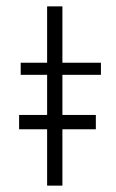

<svg xmlns="http://www.w3.org/2000/svg" viewBox="-20 -583 365 603"><path d="M128 -563H176V-386H297V-348H176V0H128V-348H45V-386H128ZM40 -222H281V-177H40Z"/></svg>

Font: Josefin Sans Thin Light
Style: Regular
Weight: 300
Version: Version 2.000